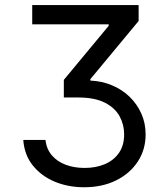

<svg xmlns="http://www.w3.org/2000/svg" viewBox="-20 -748 680 777"><path d="M74.2 -181.6H164.1Q168 -145 189.7 -119.6Q211.4 -94.2 245.8 -81.3Q280.3 -68.4 322.3 -68.4Q367.7 -68.4 403.8 -83.5Q439.9 -98.6 461.2 -128.9Q482.4 -159.2 482.4 -204.1Q482.4 -243.7 463.9 -277.6Q445.3 -311.5 404.3 -332.5Q363.3 -353.5 295.9 -353.5H238.3V-424.8L419.9 -643.6V-649.4H110.4V-727.5H541V-663.1L345.7 -427.7V-421.9Q392.6 -419.9 433.3 -402.8Q474.1 -385.7 504.4 -356.4Q534.7 -327.1 552 -288.3Q569.3 -249.5 569.3 -204.1Q569.3 -142.1 537.4 -93.8Q505.4 -45.4 449.5 -17.8Q393.6 9.8 320.3 9.8Q255.4 9.8 201.2 -12.9Q147 -35.6 112.8 -78.4Q78.6 -121.1 74.2 -181.6Z"/></svg>

Font: Inter V
Style: 
Weight: 400
Designer: Rasmus Andersson
Foundry: rsms
Version: Version 4.000;git-a3f224843